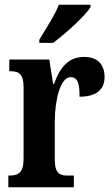

<svg xmlns="http://www.w3.org/2000/svg" viewBox="-20 -786 471 806"><path d="M145 -619V-606H203C257 -646 339 -721 360 -756V-766H227C210 -721 171 -664 145 -619ZM15 0H290V-49H264C232 -49 210 -57 210 -116V-276C210 -364 233 -462 276 -462C307 -462 314 -435 314 -380C380 -380 419 -407 419 -462C419 -512 393 -547 333 -547C268 -547 232 -504 207 -434H203L187 -536H19V-487H22C58 -487 79 -478 79 -419V-121C79 -58 55 -49 18 -49H15Z"/></svg>

Font: Noto Serif Bengali ExtraCondensed
Style: Regular
Weight: 400
Width: 2
Designer: Juan Bruce, Universal Thirst, Indian Type Foundry and the Monotype Design Team.
Foundry: Monotype Imaging Inc.
Version: Version 2.003